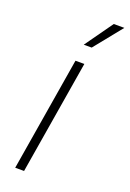

<svg xmlns="http://www.w3.org/2000/svg" viewBox="-147 -813 586 865"><g transform="rotate(20 146.0 -380.0)"><path d="M45.4 0 135.7 -545.9H178.2L87.9 0ZM146 -626.5 241.2 -760.3H292L184.1 -626.5Z"/></g></svg>

Font: Inter Extra Light
Style: Italic
Weight: 200
Italic angle: -9.39999°
Designer: Rasmus Andersson
Foundry: rsms
Version: Version 4.000;git-3c8e0fc